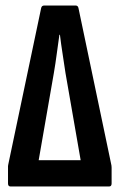

<svg xmlns="http://www.w3.org/2000/svg" viewBox="-20 -675 433 695"><path d="M18 0Q9 0 9 -11V-68Q9 -71 9 -74Q9 -77 10 -80L129 -646Q131 -655 140 -655H254Q262 -655 264 -646L382 -83Q383 -79 383.5 -75.5Q384 -72 384 -68V-11Q384 0 375 0ZM120 -95H272L217 -411Q212 -446 206.5 -480.5Q201 -515 197 -549H195Q190 -515 185.5 -480.5Q181 -446 175 -411Z"/></svg>

Font: Sofia Sans Extra Condensed
Style: Bold
Weight: 700
Designer: Botio Nikoltchev, Ani Petrova
Foundry: lettersoup
Version: Version 4.101